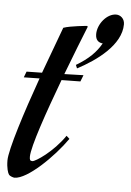

<svg xmlns="http://www.w3.org/2000/svg" viewBox="-82 -637 464 680"><g transform="rotate(5 149.5 -296.5)"><path d="M207 -548C207 -549 205 -550 205 -551C205 -551 146 -546 121 -537L60 -372L5 -371L-3 -350L53 -351C9 -228 -35 -90 -35 -52C-35 -25 -29 -7 -25 -2C-20 4 -8 7 -5 7C41 7 131 -81 177 -147L166 -157C125 -97 64 -57 53 -57C45 -57 43 -61 43 -72C43 -108 87 -234 131 -352L198 -353L207 -376L139 -374C166 -445 192 -511 207 -548ZM304 -600C271 -600 239 -561 239 -525C239 -502 252 -495 265 -494C247 -462 221 -436 177 -410L182 -398C249 -433 334 -494 334 -568C334 -588 319 -600 304 -600Z"/></g></svg>

Font: Romanesco
Style: Regular
Weight: 400
Designer: Astigmatic (AOETI)
Foundry: Astigmatic (AOETI)
Version: Version 1.000